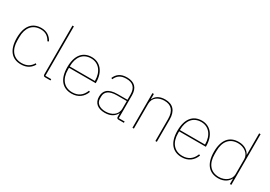

<svg xmlns="http://www.w3.org/2000/svg" viewBox="15 -1578 3413 2428"><g transform="rotate(30 1722.0 -364.0)"><path d="M270 12C358 12 411 -27 444 -84L428 -95C396 -40 348 -7 270 -7C150 -7 83 -93 83 -229V-277C83 -413 150 -499 270 -499C342 -499 385 -467 417 -409L435 -418C404 -478 350 -518 270 -518C138 -518 60 -428 60 -253C60 -78 138 12 270 12Z M698 0V-19H613V-740H592V-29C592 -9 601 0 621 0Z M1010 12C1107 12 1173 -41 1203 -124L1185 -131C1154 -49 1095 -7 1010 -7C890 -7 821 -93 821 -229V-256H1211V-266C1211 -421 1128 -518 1006 -518C876 -518 798 -426 798 -253C798 -78 878 12 1010 12ZM1006 -499C1115 -499 1188 -412 1188 -279V-275H821V-277C821 -413 888 -499 1006 -499Z M1770 0V-19H1685V-352C1685 -459 1630 -518 1520 -518C1426 -518 1377 -477 1349 -412L1367 -404C1395 -470 1444 -499 1520 -499C1614 -499 1664 -453 1664 -349V-275H1522C1377 -275 1332 -214 1332 -130C1332 -39 1391 12 1495 12C1588 12 1636 -29 1661 -77H1664V-29C1664 -9 1673 0 1693 0ZM1495 -7C1413 -7 1355 -45 1355 -115V-145C1355 -212 1404 -257 1523 -257H1664V-148C1664 -54 1585 -7 1495 -7Z M1916 0V-362C1916 -454 1992 -499 2075 -499C2174 -499 2230 -444 2230 -321V0H2251V-325C2251 -451 2190 -518 2077 -518C1986 -518 1937 -475 1919 -430H1916V-506H1895V0Z M2618 12C2715 12 2781 -41 2811 -124L2793 -131C2762 -49 2703 -7 2618 -7C2498 -7 2429 -93 2429 -229V-256H2819V-266C2819 -421 2736 -518 2614 -518C2484 -518 2406 -426 2406 -253C2406 -78 2486 12 2618 12ZM2614 -499C2723 -499 2796 -412 2796 -279V-275H2429V-277C2429 -413 2496 -499 2614 -499Z M3318 0H3339V-740H3318V-428H3315C3294 -472 3240 -518 3151 -518C3018 -518 2939 -429 2939 -253C2939 -77 3018 12 3151 12C3240 12 3294 -34 3315 -78H3318ZM3151 -7C3030 -7 2962 -92 2962 -229V-277C2962 -414 3030 -499 3151 -499C3239 -499 3318 -444 3318 -363V-143C3318 -62 3239 -7 3151 -7Z"/></g></svg>

Font: IBM Plex Thai Thin
Style: Regular
Weight: 100
Designer: Mike Abbink, Paul van der Laan, Pieter van Rosmalen, Ben Mitchell, Mark Frömberg
Foundry: Bold Monday
Version: Version 1.0